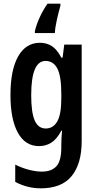

<svg xmlns="http://www.w3.org/2000/svg" viewBox="-20 -786 526 1046"><path d="M198 -553Q233 -553 261.5 -535.5Q290 -518 314 -472H321L330 -543H425V-17Q425 106 370.5 173Q316 240 202 240Q129 240 63 205V111Q104 131 141.5 140Q179 149 208 149Q260 149 287 120Q314 91 314 17V7Q314 -33 318 -74H314Q289 -27 259 -8.5Q229 10 193 10Q117 10 77 -63.5Q37 -137 37 -268Q37 -405 79 -479Q121 -553 198 -553ZM228 -454Q150 -454 150 -267Q150 -174 169 -130Q188 -86 229 -86Q270 -86 292 -124.5Q314 -163 314 -250V-274Q314 -371 292.5 -412.5Q271 -454 228 -454ZM309 -754Q299 -720 289.5 -677Q280 -634 279 -606H170V-616Q178 -652 197 -693Q216 -734 239 -766H309Z"/></svg>

Font: Noto Sans Gurmukhi ExtraCondensed SemiBold
Style: Regular
Weight: 600
Width: 2
Designer: Jelle Bosma - Monotype Design Team
Foundry: Monotype Imaging Inc.
Version: Version 2.004; ttfautohint (v1.8.4.7-5d5b)